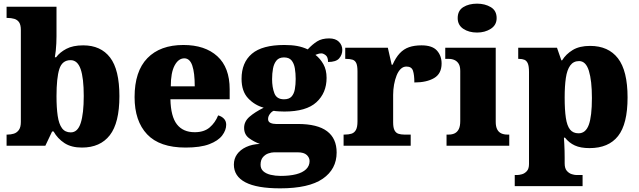

<svg xmlns="http://www.w3.org/2000/svg" viewBox="-20 -797 3494 1050"><path d="M428 10Q370 10 332.5 -14.5Q295 -39 273 -78H265L228 0H16V-61H22Q39 -61 55.5 -66Q72 -71 83 -86Q94 -101 94 -130V-633Q94 -661 84.5 -675Q75 -689 58 -694Q41 -699 20 -699H16V-760H289V-599Q289 -581 288 -560Q287 -539 285 -519.5Q283 -500 280 -484H287Q307 -511 343 -530Q379 -549 435 -549Q531 -549 582 -482.5Q633 -416 633 -271Q633 -125 580.5 -57.5Q528 10 428 10ZM367 -73Q405 -73 421.5 -124.5Q438 -176 438 -272Q438 -370 421 -419Q404 -468 366 -468Q320 -468 304.5 -419.5Q289 -371 289 -271Q289 -208 295.5 -163.5Q302 -119 319 -96Q336 -73 367 -73Z M995 10Q853 10 784.5 -62.5Q716 -135 716 -266Q716 -407 786 -479Q856 -551 983 -551Q1101 -551 1168.5 -489.5Q1236 -428 1236 -309V-254H912Q914 -160 947.5 -117Q981 -74 1045 -74Q1096 -74 1126.5 -100Q1157 -126 1173 -166Q1192 -161 1204.5 -148Q1217 -135 1217 -115Q1217 -85 1195 -56Q1173 -27 1124.5 -8.5Q1076 10 995 10ZM1045 -325Q1045 -399 1031.5 -438.5Q1018 -478 988 -478Q956 -478 935 -439Q914 -400 914 -325Z M1512 233Q1385 233 1322 200Q1259 167 1259 103Q1259 71 1276.5 46.5Q1294 22 1326 7Q1358 -8 1401 -10Q1370 -21 1342.5 -41Q1315 -61 1315 -98Q1315 -133 1344.5 -158.5Q1374 -184 1422 -208Q1372 -222 1336.5 -260Q1301 -298 1301 -366Q1301 -455 1357.5 -503Q1414 -551 1535 -551Q1575 -551 1605 -545.5Q1635 -540 1663 -527Q1688 -554 1714 -570.5Q1740 -587 1780 -587Q1815 -587 1833.5 -568.5Q1852 -550 1852 -524Q1852 -498 1835 -478Q1818 -458 1774 -458Q1774 -485 1761 -495Q1748 -505 1738 -505Q1727 -505 1719 -502Q1711 -499 1705 -497Q1731 -477 1748.5 -446Q1766 -415 1766 -371Q1766 -289 1710.5 -238Q1655 -187 1535 -187Q1525 -187 1505 -188Q1485 -189 1477 -191Q1467 -188 1456.5 -174.5Q1446 -161 1446 -146Q1446 -131 1459 -125Q1472 -119 1489 -119H1609Q1716 -119 1768.5 -79.5Q1821 -40 1821 37Q1821 128 1745 180.5Q1669 233 1512 233ZM1515 165Q1564 165 1599.5 156Q1635 147 1654 128.5Q1673 110 1673 84Q1673 65 1657.5 50.5Q1642 36 1608 36H1479Q1465 36 1447.5 42Q1430 48 1417.5 63Q1405 78 1405 104Q1405 126 1420 139.5Q1435 153 1460.5 159Q1486 165 1515 165ZM1533 -254Q1561 -254 1574.5 -269Q1588 -284 1592.5 -309.5Q1597 -335 1597 -365Q1597 -396 1592.5 -423Q1588 -450 1574.5 -466.5Q1561 -483 1533 -483Q1506 -483 1492 -466Q1478 -449 1473 -422Q1468 -395 1468 -364Q1468 -320 1480.5 -287Q1493 -254 1533 -254Z M1859 0V-61H1864Q1887 -61 1902.5 -66Q1918 -71 1926.5 -86.5Q1935 -102 1935 -133V-407Q1935 -437 1928.5 -451.5Q1922 -466 1908 -470.5Q1894 -475 1872 -475H1868V-536H2101L2122 -443H2127Q2144 -482 2166 -505.5Q2188 -529 2217 -539Q2246 -549 2285 -549Q2344 -549 2369.5 -520.5Q2395 -492 2395 -450Q2395 -394 2354 -370Q2313 -346 2246 -346Q2246 -387 2238.5 -410Q2231 -433 2203 -433Q2185 -433 2171.5 -420Q2158 -407 2149 -384.5Q2140 -362 2135 -334.5Q2130 -307 2130 -278V-128Q2130 -99 2137.5 -84.5Q2145 -70 2159 -65.5Q2173 -61 2191 -61H2226V0Z M2422 0V-61H2434Q2453 -61 2467 -68Q2481 -75 2489 -91Q2497 -107 2497 -135V-409Q2497 -434 2488.5 -448Q2480 -462 2466 -468.5Q2452 -475 2434 -475H2415V-536H2691V-131Q2691 -105 2699 -89.5Q2707 -74 2721.5 -67.5Q2736 -61 2754 -61H2765V0ZM2589 -619Q2544 -619 2513.5 -639.5Q2483 -660 2483 -698Q2483 -739 2513.5 -758Q2544 -777 2589 -777Q2632 -777 2664 -758Q2696 -739 2696 -698Q2696 -660 2664 -639.5Q2632 -619 2589 -619Z M2795 221V160H2810Q2819 160 2834 156Q2849 152 2861 139Q2873 126 2873 100V-403Q2873 -435 2866.5 -450Q2860 -465 2848 -470Q2836 -475 2819 -475H2814V-536H3026L3050 -467H3054Q3075 -501 3112 -523.5Q3149 -546 3207 -546Q3307 -546 3359.5 -478Q3412 -410 3412 -264Q3412 -119 3360 -53Q3308 13 3204 13Q3155 13 3123.5 -1.5Q3092 -16 3070 -44H3064Q3065 -27 3066 -9Q3067 9 3067.5 27.5Q3068 46 3068 66V96Q3068 124 3080 137.5Q3092 151 3107 155.5Q3122 160 3130 160H3166V221ZM3144 -68Q3183 -68 3200 -114.5Q3217 -161 3217 -261Q3217 -356 3200.5 -409.5Q3184 -463 3147 -463Q3116 -463 3098.5 -439Q3081 -415 3074.5 -370.5Q3068 -326 3068 -264Q3068 -196 3074.5 -152.5Q3081 -109 3097.5 -88.5Q3114 -68 3144 -68Z"/></svg>

Font: Noto Serif Kannada Black
Style: Regular
Weight: 900
Version: Version 2.003